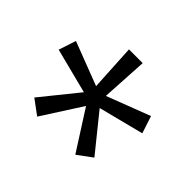

<svg xmlns="http://www.w3.org/2000/svg" viewBox="-113 -761 846 846"><g transform="rotate(45 310.0 -338.0)"><path d="M49.5 -366 260.5 -312 122.5 -141 191 -90.5 310 -276 428.5 -90.5 497 -141 359 -312 570.5 -366 544 -447 340.5 -369 353 -586H267.5L279.5 -369L76 -447Z"/></g></svg>

Font: Monaspace Krypton Light
Style: Regular
Weight: 300
Designer: Riley Cran & the Lettermatic Team
Foundry: Lettermatic
Version: Version 1.101 (Monaspace Krypton)